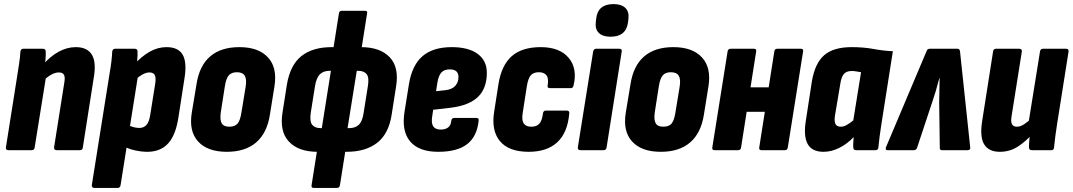

<svg xmlns="http://www.w3.org/2000/svg" viewBox="-20 -736 5257 941"><path d="M258 0Q244 0 245 -14L295 -330Q300 -358 293.5 -369.5Q287 -381 268 -381Q252 -381 233 -371Q214 -361 193 -341L187 -415Q226 -460 267.5 -482.5Q309 -505 351 -505Q408 -505 430.5 -467.5Q453 -430 439 -352L386 -14Q385 0 372 0ZM22 0Q7 0 9 -14L65 -368Q70 -400 74.5 -430Q79 -460 80 -483Q82 -497 94 -497H190Q204 -497 204 -483Q205 -468 203 -445.5Q201 -423 198 -403L206 -363L150 -14Q148 0 136 0Z M702 8Q673 8 639.5 0.5Q606 -7 585 -21L602 -127Q616 -118 632 -113.5Q648 -109 663 -109Q685 -109 698 -124Q711 -139 716 -171L741 -328Q745 -357 738 -369Q731 -381 712 -381Q697 -381 678.5 -371Q660 -361 639 -341L633 -416Q675 -461 714.5 -483Q754 -505 796 -505Q854 -505 875.5 -467.5Q897 -430 884 -351L855 -164Q842 -75 804.5 -33.5Q767 8 702 8ZM443 185Q429 185 430 171L516 -369Q523 -409 526 -435.5Q529 -462 530 -483Q532 -497 544 -497H641Q654 -497 654 -483Q655 -469 653 -447.5Q651 -426 649 -406L656 -363L571 171Q569 185 557 185Z M1092 8Q997 8 951 -42.5Q905 -93 920 -184L943 -323Q957 -414 1010 -459.5Q1063 -505 1153 -505Q1247 -505 1293.5 -454.5Q1340 -404 1325 -312L1303 -175Q1289 -84 1235.5 -38Q1182 8 1092 8ZM1104 -115Q1131 -115 1144 -130Q1157 -145 1163 -183L1184 -311Q1190 -348 1179.5 -365Q1169 -382 1141 -382Q1115 -382 1101.5 -367Q1088 -352 1082 -313L1062 -185Q1057 -149 1066.5 -132Q1076 -115 1104 -115Z M1536 8Q1443 8 1396 -42Q1349 -92 1365 -187L1386 -321Q1402 -417 1457 -461Q1512 -505 1606 -505H1749Q1843 -505 1890 -455.5Q1937 -406 1921 -311L1900 -177Q1886 -81 1829 -36.5Q1772 8 1679 8ZM1552 -108H1691Q1721 -108 1738.5 -124.5Q1756 -141 1762 -182L1783 -314Q1790 -356 1777 -372.5Q1764 -389 1734 -389H1596Q1566 -389 1548.5 -372.5Q1531 -356 1524 -315L1503 -183Q1497 -141 1510 -124.5Q1523 -108 1552 -108ZM1517 185Q1505 185 1507 172L1538 -24L1550 -63L1608 -428L1610 -474L1641 -670Q1643 -683 1654 -683H1769Q1783 -683 1779 -670L1748 -473L1735 -429L1676 -62L1677 -24L1646 172Q1644 185 1631 185Z M2128 8Q2033 8 1990 -43Q1947 -94 1963 -191L1984 -322Q1999 -416 2050.5 -460.5Q2102 -505 2194 -505Q2276 -505 2321 -472Q2366 -439 2366 -379Q2366 -303 2322.5 -261Q2279 -219 2189 -208L2103 -198L2098 -164Q2093 -132 2103.5 -116.5Q2114 -101 2140 -101Q2163 -101 2176.5 -111.5Q2190 -122 2192 -145Q2194 -158 2206 -158H2314Q2328 -158 2326 -145Q2318 -67 2269.5 -29.5Q2221 8 2128 8ZM2117 -289 2163 -294Q2196 -298 2211.5 -315.5Q2227 -333 2227 -358Q2227 -377 2216.5 -386.5Q2206 -396 2184 -396Q2158 -396 2144 -381.5Q2130 -367 2124 -333Z M2571 8Q2474 8 2430.5 -44Q2387 -96 2402 -189L2423 -324Q2438 -417 2488.5 -461Q2539 -505 2630 -505Q2723 -505 2767 -452.5Q2811 -400 2791 -317Q2788 -304 2778 -304H2676Q2661 -304 2664 -317Q2670 -351 2658.5 -366.5Q2647 -382 2621 -382Q2594 -382 2581 -366.5Q2568 -351 2562 -313L2542 -184Q2536 -148 2546.5 -131.5Q2557 -115 2584 -115Q2611 -115 2624 -130.5Q2637 -146 2641 -180Q2643 -194 2655 -194H2757Q2772 -194 2770 -180Q2762 -86 2711.5 -39Q2661 8 2571 8Z M2825 0Q2810 0 2812 -14L2887 -483Q2890 -497 2901 -497H3015Q3030 -497 3027 -483L2953 -14Q2951 0 2939 0ZM2972 -556Q2935 -556 2915.5 -574Q2896 -592 2900 -627L2902 -645Q2910 -716 2987 -716Q3025 -716 3044.5 -697.5Q3064 -679 3060 -645L3058 -627Q3049 -556 2972 -556Z M3219 8Q3124 8 3078 -42.5Q3032 -93 3047 -184L3070 -323Q3084 -414 3137 -459.5Q3190 -505 3280 -505Q3374 -505 3420.5 -454.5Q3467 -404 3452 -312L3430 -175Q3416 -84 3362.5 -38Q3309 8 3219 8ZM3231 -115Q3258 -115 3271 -130Q3284 -145 3290 -183L3311 -311Q3317 -348 3306.5 -365Q3296 -382 3268 -382Q3242 -382 3228.5 -367Q3215 -352 3209 -313L3189 -185Q3184 -149 3193.5 -132Q3203 -115 3231 -115Z M3712 0Q3699 0 3701 -13L3775 -484Q3777 -497 3789 -497H3906Q3918 -497 3916 -484L3841 -13Q3839 0 3827 0ZM3482 0Q3469 0 3471 -13L3546 -484Q3548 -497 3561 -497H3676Q3688 -497 3686 -484L3612 -13Q3610 0 3598 0ZM3622 -188 3641 -308H3770L3751 -188Z M4016 8Q3959 8 3938 -31Q3917 -70 3930 -148L3959 -337Q3974 -426 4019.5 -465.5Q4065 -505 4154 -505Q4213 -505 4261 -496Q4309 -487 4356 -485L4300 -129Q4295 -96 4291 -67Q4287 -38 4285 -14Q4284 0 4271 0H4175Q4162 0 4162 -14Q4161 -25 4162 -38Q4163 -51 4164 -64Q4130 -29 4092 -10.5Q4054 8 4016 8ZM4101 -115Q4115 -115 4130 -123.5Q4145 -132 4162 -146L4200 -382Q4188 -384 4177 -386Q4166 -388 4154 -388Q4129 -388 4116.5 -374Q4104 -360 4099 -329L4072 -168Q4068 -142 4074.5 -128.5Q4081 -115 4101 -115Z M4329 0Q4318 0 4322 -14L4521 -485Q4525 -497 4536 -497H4673Q4683 -497 4685 -485L4735 -14Q4737 0 4722 0H4597Q4586 0 4586 -10L4583 -233Q4584 -262 4584 -290.5Q4584 -319 4585 -354H4584Q4575 -319 4566.5 -290.5Q4558 -262 4548 -233L4474 -10Q4469 0 4459 0Z M4880 8Q4826 8 4803.5 -28.5Q4781 -65 4794 -145L4847 -483Q4849 -497 4861 -497H4975Q4990 -497 4988 -483L4938 -168Q4933 -140 4939.5 -127.5Q4946 -115 4964 -115Q4981 -115 4999 -127Q5017 -139 5037 -157L5043 -83Q5008 -43 4968.5 -17.5Q4929 8 4880 8ZM5037 0Q5023 0 5023 -14Q5023 -30 5025 -51.5Q5027 -73 5029 -92L5021 -135L5077 -483Q5079 -497 5091 -497H5205Q5219 -497 5217 -483L5161 -129Q5156 -96 5152 -67Q5148 -38 5146 -14Q5145 0 5133 0Z"/></svg>

Font: Sofia Sans Condensed Black
Style: Italic
Weight: 900
Italic angle: -9°
Version: Version 4.100